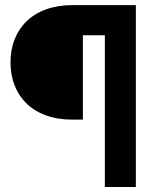

<svg xmlns="http://www.w3.org/2000/svg" viewBox="-20 -748 614 768"><path d="M399.4 0H523.4V-727.5H269.5C108.9 -727.5 22 -629.4 22 -499C22 -366.7 108.9 -269.5 269.5 -269.5H311.5V-606.9H399.4Z"/></svg>

Font: Raveo Display
Style: Bold
Weight: 700
Designer: Jakub Foglar, Rasmus Andersson (Inter)
Foundry: Jakubfoglar.com
Version: Version 1.100;Glyphs 3.2.3 (3260)